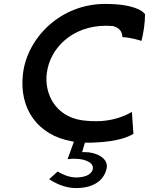

<svg xmlns="http://www.w3.org/2000/svg" viewBox="-20 -725 758 977"><path d="M646 -153C617 -136 565 -114 496 -109C460 -107 428 -109 397 -113C261 -133 205 -249 218 -352C234 -482 350 -594 519 -594C531 -594 543 -593 556 -592H557L560 -591C587 -582 602 -565 603 -536C647 -534 682 -522 700 -517C711 -562 718 -609 718 -653C705 -671 657 -705 514 -705C291 -705 120 -536 97 -351C75 -170 173 -37 345 -6L356 -4L324 85C334 84 348 82 365 83C417 84 462 105 451 139C443 167 405 178 368 178C325 178 290 157 273 148L230 187C254 202 304 232 366 232C465 232 512 186 523 130C532 80 470 49 412 49H398L412 1H422C437 1 451 1 466 0C582 -5 636 -30 659 -44L651 -157C651 -157 649 -154 648 -153Z"/></svg>

Font: Bluebird
Style: LiExtObl
Weight: 300
Designer: Jasper
Foundry: Cannot Into Space Fonts
Version: Version 0.98